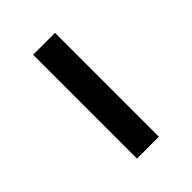

<svg xmlns="http://www.w3.org/2000/svg" viewBox="6 -488 366 366"><g transform="rotate(45 189.0 -305.5)"><path d="M49 -335H329V-276H49Z"/></g></svg>

Font: Pridi Light
Style: Regular
Weight: 300
Version: Version 1.002